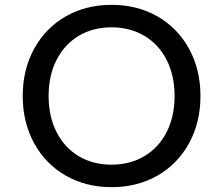

<svg xmlns="http://www.w3.org/2000/svg" viewBox="-20 -758 923 794"><path d="M702 -361Q702 -445 669.5 -509.5Q637 -574 577.5 -609.5Q518 -645 441 -645Q364 -645 305 -609.5Q246 -574 213.5 -509.5Q181 -445 181 -361Q181 -277 213.5 -212.5Q246 -148 305 -112.5Q364 -77 441 -77Q518 -77 577.5 -112.5Q637 -148 669.5 -212.5Q702 -277 702 -361ZM809 -361Q809 -252 762 -166Q715 -80 631.5 -32Q548 16 441 16Q335 16 251.5 -32Q168 -80 121 -166Q74 -252 74 -361Q74 -470 121 -556Q168 -642 251.5 -690Q335 -738 441 -738Q548 -738 631.5 -690Q715 -642 762 -556Q809 -470 809 -361Z"/></svg>

Font: SUITE
Style: Bold
Weight: 700
Designer: Sun
Foundry: Sun
Version: Version 2.040